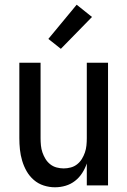

<svg xmlns="http://www.w3.org/2000/svg" viewBox="-20 -786 540 814"><path d="M213 8Q189 8 165.5 0.5Q142 -7 123.5 -23Q105 -39 93 -60Q81 -81 74 -104.5Q67 -128 64.5 -152Q62 -176 62 -200V-520H152V-200Q152 -185 153.5 -169.5Q155 -154 160 -139.5Q165 -125 173 -112Q181 -99 193 -89.5Q205 -80 220 -76Q235 -72 250 -72Q265 -72 280 -76Q295 -80 307 -89.5Q319 -99 327 -112Q335 -125 340 -139.5Q345 -154 346.5 -169.5Q348 -185 348 -200V-520H438V0H348V-93Q341 -72 328.5 -52.5Q316 -33 298 -19Q280 -5 258 1.5Q236 8 213 8ZM238 -579 185 -621 305 -766 370 -714Z"/></svg>

Font: Iosevka Medium
Style: Regular
Weight: 500
Monospace: yes
Designer: Belleve Invis
Foundry: Belleve Invis
Version: Version 32.5.0; ttfautohint (v1.8.4)